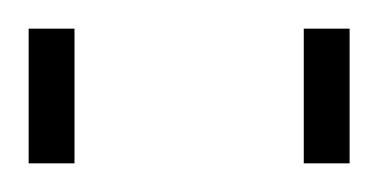

<svg xmlns="http://www.w3.org/2000/svg" viewBox="-20 -740 264 134"><path d="M0 -626H32V-720H0ZM192 -626H224V-720H192Z"/></svg>

Font: Aspekta 100
Style: Regular
Weight: 100
Designer: Ivo Dolenc
Version: Version 2.000